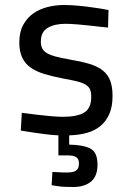

<svg xmlns="http://www.w3.org/2000/svg" viewBox="-20 -530 530 766"><path d="M369 127Q369 173 343 194.5Q317 216 273 216Q256 216 240.5 215.5Q225 215 213 213Q199 211 186 209L189 156Q200 157 211 157Q220 158 231 158Q242 158 252 158Q273 158 284 150Q295 142 295 122Q295 104 284 97Q273 90 252 90H213V10Q188 9 162 5.5Q136 2 114 -1Q88 -5 63 -9L67 -80Q99 -76 130 -72Q156 -69 183.5 -66.5Q211 -64 231 -64Q288 -64 316 -81Q344 -98 344 -144Q344 -161 339.5 -172.5Q335 -184 322 -192Q309 -200 287 -205.5Q265 -211 231 -217Q189 -225 156.5 -235Q124 -245 102 -260.5Q80 -276 68.5 -300.5Q57 -325 57 -361Q57 -402 72.5 -430.5Q88 -459 113 -476.5Q138 -494 170 -502Q202 -510 235 -510Q263 -510 294.5 -507Q326 -504 352 -500Q383 -496 413 -490L411 -420Q378 -423 347 -427Q320 -430 291 -432.5Q262 -435 240 -435Q198 -435 170.5 -419Q143 -403 143 -364Q143 -349 148 -338Q153 -327 165.5 -319Q178 -311 200 -305Q222 -299 256 -293Q304 -285 337 -275Q370 -265 390.5 -248.5Q411 -232 420 -207.5Q429 -183 429 -147Q429 -105 416.5 -76Q404 -47 381.5 -28Q359 -9 327 0Q295 9 256 10V47Q313 48 341 63Q369 78 369 127Z"/></svg>

Font: Panefresco 500wt
Style: Regular
Weight: 700
Foundry: Campivisivi & Chank Co
Version: Version 1.001